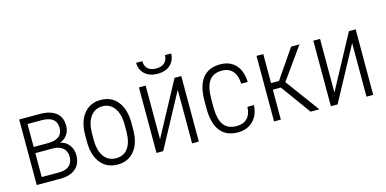

<svg xmlns="http://www.w3.org/2000/svg" viewBox="-70 -1102 3007 1495"><g transform="rotate(-15 1433.5 -354.5)"><path d="M131.8 -292.5H246.6Q365.2 -292.5 365.2 -385.3Q365.2 -475.1 250.5 -477.5H131.8ZM131.8 -242.7V-49.8H271Q325.2 -49.8 354 -75Q382.8 -100.1 382.8 -147.5Q382.8 -191.4 354 -217Q325.2 -242.7 271 -242.7ZM78.1 0V-528.3H243.2Q327.6 -528.3 373.5 -492.7Q419.4 -457 419.4 -387.2Q419.4 -347.7 398.9 -316.7Q378.4 -285.6 339.4 -271.5Q384.3 -261.7 410.4 -226.8Q436.5 -191.9 436.5 -146.5Q436.5 -76.7 393.6 -38.8Q350.6 -1 273.9 0Z M597.7 -279.8V-224.6Q597.7 -138.7 632.8 -89.8Q668 -41 730 -41.5Q793.5 -41.5 826.7 -88.4Q860.4 -135.3 860.8 -223.1V-276.4Q860.8 -362.3 825.7 -411.1Q790.5 -460 729 -460Q669.4 -460 633.8 -412.1Q598.6 -364.3 597.7 -279.8ZM543 -217.3V-276.4Q543 -384.8 592.3 -447.8Q642.6 -511.2 729 -511.2Q815.9 -511.2 865.7 -448.7Q915 -386.7 915.5 -277.8V-224.6Q915.5 -114.3 865.7 -52.7Q815.4 9.3 729.7 9.3Q644 9.3 594.2 -51.3Q544.9 -111.8 543 -217.3Z M1330.6 -528.3H1384.8V0H1330.6V-432.1L1097.7 0H1043.5V-528.3H1097.7V-95.7ZM1354 -718.8Q1354 -663.1 1315.9 -627.9Q1277.8 -592.8 1212.9 -592.8Q1148.9 -592.8 1110.4 -627.7Q1071.8 -662.6 1071.8 -718.8H1121.6Q1121.6 -679.7 1144.8 -657.7Q1168 -635.7 1212.9 -635.7Q1255.4 -635.7 1279.8 -657.7Q1304.2 -679.7 1304.2 -718.8Z M1700.7 -40.5Q1757.3 -40.5 1787.6 -72.3Q1817.9 -104 1820.3 -163.6H1872.6Q1868.7 -82.5 1820.8 -36.4Q1772.9 9.8 1700.7 9.8Q1606.4 9.8 1558.3 -50.5Q1510.3 -110.8 1509.3 -229.5V-293.9Q1509.3 -415 1557.4 -476.6Q1605.5 -538.1 1700.2 -538.1Q1778.8 -538.1 1824.2 -488.5Q1869.6 -439 1872.6 -350.1H1820.3Q1817.9 -415.5 1787.1 -451.4Q1756.3 -487.3 1700.2 -487.3Q1629.9 -487.3 1596.9 -439.9Q1564 -392.6 1564 -294.4V-234.4Q1564 -132.8 1597.2 -86.7Q1630.4 -40.5 1700.7 -40.5Z M2110.8 -241.2H2045.9V0H1991.2V-528.3H2045.9V-294.4H2109.9L2270 -528.3H2337.4L2155.3 -272.9L2356.4 0H2285.6Z M2736.3 -528.3H2790.5V0H2736.3V-432.1L2503.4 0H2449.2V-528.3H2503.4V-95.7Z"/></g></svg>

Font: MAUL Condensed Light
Style: Light
Weight: 300
Designer: MAUL
Version: Version 2.137; 2017; ttfautohint (v1.8.3)